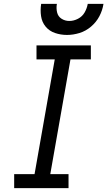

<svg xmlns="http://www.w3.org/2000/svg" viewBox="-20 -969 553 989"><path d="M53 0V-72H158L262 -663H168V-735H448V-663H343L239 -72H333V0ZM325 -789Q293 -789 263.5 -799Q234 -809 215 -832Q196 -855 191.5 -886Q187 -917 192 -949H273Q269 -927 274 -905.5Q279 -884 297 -872.5Q315 -861 337 -861Q360 -861 382 -872.5Q404 -884 416 -905Q428 -926 432 -949H513Q508 -916 492 -885.5Q476 -855 449 -832Q422 -809 389.5 -799Q357 -789 325 -789Z"/></svg>

Font: Iosevka SS08
Style: Italic
Weight: 400
Italic angle: -10°
Monospace: yes
Designer: Belleve Invis
Foundry: Belleve Invis
Version: 2.1.0; ttfautohint (v1.8.2)